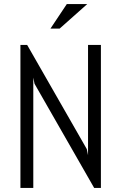

<svg xmlns="http://www.w3.org/2000/svg" viewBox="-20 -920 594 940"><path d="M474 0V-700H411V-160L405 -190L113 -700H80V0H143V-540L149 -510L441 0ZM407 -900H307L227 -780H272Z"/></svg>

Font: Abel
Style: Regular
Weight: 400
Designer: Matthew Desmond
Foundry: Matthew Desmond
Version: Version 1.002